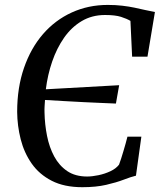

<svg xmlns="http://www.w3.org/2000/svg" viewBox="-20 -772 670 800"><path d="M323 8Q247.5 8 195.5 -18.8Q143.5 -45.5 112 -90.5Q80.5 -135.5 66.2 -191.8Q52 -248 51.5 -306Q51.5 -407 80 -489.2Q108.5 -571.5 159.2 -630Q210 -688.5 279 -720Q348 -751.5 429 -751.5Q462 -751.5 489.5 -748.2Q517 -745 540.8 -740Q564.5 -735 585.2 -730.2Q606 -725.5 625.5 -722L594.5 -536H530.5L523.5 -685Q508.5 -694 484.2 -701.8Q460 -709.5 417.5 -709.5Q363 -709.5 320.2 -684Q277.5 -658.5 247 -614.8Q216.5 -571 197.5 -515.8Q178.5 -460.5 171 -400L476.5 -417L463 -340.5Q439.5 -341.5 404 -343Q368.5 -344.5 327 -346.5Q285.5 -348.5 244 -351Q202.5 -353.5 167.5 -355.5Q166.5 -342.5 165.8 -329.5Q165 -316.5 165.5 -303Q166.5 -253.5 176 -205.8Q185.5 -158 206 -120Q226.5 -82 260 -59.2Q293.5 -36.5 343 -36.5Q364 -36.5 390.2 -42Q416.5 -47.5 440 -58.5Q463.5 -69.5 476 -86Q480.5 -97.5 485 -112Q489.5 -126.5 494.2 -142Q499 -157.5 503.2 -173Q507.5 -188.5 511 -202.5H569L546.5 -40Q525.5 -35 495 -23.2Q464.5 -11.5 422.2 -1.8Q380 8 323 8Z"/></svg>

Font: Merriweather 72pt
Style: Italic
Weight: 400
Italic angle: -7.8°
Version: Version 2.101